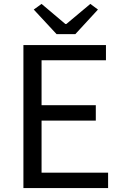

<svg xmlns="http://www.w3.org/2000/svg" viewBox="-20 -964 628 984"><path d="M534 0H100V-733H523V-655H193V-425H471V-346H193V-79H534ZM366 -789H270L153 -915L193 -944L315 -841H320L443 -944L482 -915Z"/></svg>

Font: Source Han Sans & Saira Hybrid
Style: Regular
Weight: 400
Designer: Ryoko NISHIZUKA 西塚涼子 (kana & ideographs); Paul D. Hunt (Latin, Greek & Cyrillic); Wenlong ZHANG 张文龙 (bopomofo); Sandoll 
Foundry: Adobe Systems Incorporated
Version: Version 1.00;August 2, 2021;FontCreator 13.0.0.2675 64-bit